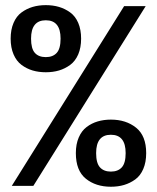

<svg xmlns="http://www.w3.org/2000/svg" viewBox="-20 -724 610 748"><path d="M210 -449.5Q186.5 -442.5 158.5 -442.5Q130.5 -442.5 107 -449.5Q83.5 -456.5 63.8 -471.2Q44 -486 32.8 -512.2Q21.5 -538.5 21.5 -573.5Q21.5 -608.5 32.8 -634.8Q44 -661 63.8 -675.5Q83.5 -690 107 -697Q130.5 -704 158.5 -704Q186.5 -704 210 -697Q233.5 -690 253.5 -675.5Q273.5 -661 284.8 -634.8Q296 -608.5 296 -573.5Q296 -538.5 284.8 -512.2Q273.5 -486 253.5 -471.2Q233.5 -456.5 210 -449.5ZM547.5 -700 110 0H26L463.5 -700ZM158.5 -501.5Q186 -501.5 201 -518Q216 -534.5 216 -573.5Q216 -645 158.5 -645Q101 -645 101 -573.5Q101 -534.5 115.8 -518Q130.5 -501.5 158.5 -501.5ZM412 3.5Q353 3.5 314.2 -28Q275.5 -59.5 275.5 -127.5Q275.5 -162.5 286.8 -188.5Q298 -214.5 317.5 -229.2Q337 -244 360.8 -251Q384.5 -258 412 -258Q471 -258 510.2 -226.5Q549.5 -195 549.5 -127.5Q549.5 -92 538.2 -65.8Q527 -39.5 507 -25Q487 -10.5 463.5 -3.5Q440 3.5 412 3.5ZM469.5 -127.5Q469.5 -199 412 -199Q354.5 -199 354.5 -127.5Q354.5 -88.5 369.5 -72Q384.5 -55.5 412 -55.5Q439.5 -55.5 454.5 -72Q469.5 -88.5 469.5 -127.5Z"/></svg>

Font: League Mono Narrow SemiBold
Style: Regular
Weight: 600
Width: 3
Designer: Tyler Finck
Foundry: The League of Moveable Type / Tyler Finck
Version: Version 2.210